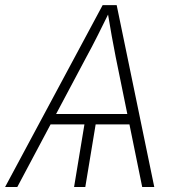

<svg xmlns="http://www.w3.org/2000/svg" viewBox="-38 -748 709 768"><path d="M348.1 -271.5 303.2 0H258.3L303.2 -271.5ZM-17.6 0 372.6 -727.5H428.7L579.1 0H530.8L424.8 -520Q417.5 -557.6 408.9 -604.2Q400.4 -650.9 391.1 -708H403.3Q376 -652.3 352.5 -605.7Q329.1 -559.1 307.6 -520L31.2 0ZM140.1 -250.5 146.5 -292H511.2L504.4 -250.5Z"/></svg>

Font: Inter 16pt ExtraLight
Style: Italic
Weight: 250
Italic angle: -9.3988°
Version: Version 4.001;git-66647c0bb